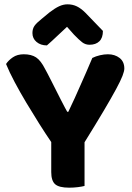

<svg xmlns="http://www.w3.org/2000/svg" viewBox="-20 -861 609 888"><path d="M555 -544Q555 -532 546.5 -510Q538 -488 517 -449Q496 -410 460.5 -350Q425 -290 371 -203V-1Q360 2 340.5 4.5Q321 7 300 7Q253 7 235 -9Q217 -25 217 -65V-204Q191 -242 161 -289.5Q131 -337 102 -385.5Q73 -434 48 -481Q23 -528 8 -565Q19 -582 39.5 -596Q60 -610 90 -610Q125 -610 147 -595.5Q169 -581 189 -541Q191 -538 199 -522.5Q207 -507 217.5 -486.5Q228 -466 240 -442Q252 -418 262.5 -397.5Q273 -377 281 -362Q289 -347 291 -344H296Q312 -377 325.5 -407Q339 -437 352 -466.5Q365 -496 378.5 -526.5Q392 -557 407 -593Q423 -601 442.5 -605.5Q462 -610 479 -610Q511 -610 533 -593Q555 -576 555 -544ZM290 -737Q267 -716 243.5 -693.5Q220 -671 197 -651Q168 -651 149 -667Q130 -683 130 -708Q130 -728 139.5 -741.5Q149 -755 173 -774L208 -803Q234 -823 253.5 -832Q273 -841 292 -841Q316 -841 335.5 -831.5Q355 -822 375 -802L456 -718Q456 -686 439.5 -670Q423 -654 394 -654Q375 -654 360 -665.5Q345 -677 322 -701Z"/></svg>

Font: Baloo Thambi 2
Style: Bold
Weight: 700
Designer: Aadarsh Rajan and Ek Type
Foundry: Ek Type
Version: Version 1.640;hotconv 1.0.111;makeotfexe 2.5.65597; ttfautoh